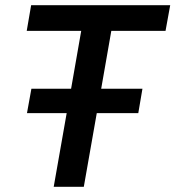

<svg xmlns="http://www.w3.org/2000/svg" viewBox="-20 -720 676 740"><path d="M409 -601 370 -378H529L513 -284H353L303 0H187L237 -284H84L101 -378H254L293 -601H83L100 -700H636L618 -601Z"/></svg>

Font: Chakra Petch SemiBold
Style: Italic
Weight: 600
Italic angle: -10°
Designer: Katatrad Aksorn Co.,Ltd.
Foundry: Cadson Demak Co.,Ltd.
Version: Version 1.000; ttfautohint (v1.6)